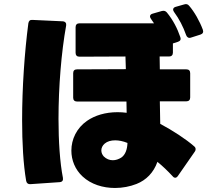

<svg xmlns="http://www.w3.org/2000/svg" viewBox="-20 -887 1040 955"><path d="M930 -700 977 -715C989 -719 993 -727 989 -739C973 -782 947 -828 921 -858C914 -867 906 -868 896 -865L854 -853C846 -851 841 -846 841 -839C841 -836 843 -831 846 -827C871 -793 891 -755 906 -712C910 -701 919 -696 930 -700ZM659 28C707 9 744 -28 763 -82C789 -61 814 -37 839 -10C843 -5 847 -3 852 -3C856 -3 861 -6 865 -12L949 -133C952 -137 953 -141 953 -145C953 -150 951 -155 946 -159C905 -195 839 -238 777 -271C776 -306 776 -344 775 -383H907C919 -383 926 -390 926 -402V-523C926 -536 919 -542 907 -542H775C775 -564 774 -585 774 -606H821C833 -606 840 -613 840 -625V-671L865 -679C877 -683 881 -691 877 -702C862 -746 841 -787 810 -825C803 -833 795 -835 784 -832L739 -819C731 -817 726 -812 726 -805C726 -802 728 -797 731 -793C736 -786 741 -779 746 -771H375C363 -771 356 -764 356 -752V-624C356 -612 363 -605 375 -605L604 -606C605 -585 605 -564 606 -543L363 -542C351 -542 344 -536 344 -523V-401C344 -389 351 -382 363 -382H609L610 -326C595 -328 580 -329 565 -329C504 -329 452 -313 413 -286C361 -250 335 -194 335 -138C335 -91 353 -44 391 -9C433 30 492 48 552 48C589 48 626 41 659 28ZM131 29 277 19C290 18 295 10 293 -2C278 -79 271 -184 271 -296C271 -454 285 -627 309 -760C311 -772 305 -780 292 -781L141 -788C129 -789 123 -783 121 -771C102 -626 90 -450 90 -290C90 -176 96 -70 110 12C112 24 120 30 131 29ZM614 -176C613 -145 604 -117 583 -103C570 -95 556 -90 541 -90C525 -90 509 -96 496 -109C489 -117 484 -127 484 -139C484 -151 490 -164 501 -173C514 -184 532 -189 553 -189C571 -189 592 -185 614 -176Z"/></svg>

Font: LINE Seed JP App_OTF ExtraBold
Style: Regular
Weight: 800
Designer: LINE & Fontrix & Fontworks
Version: Version 1.013